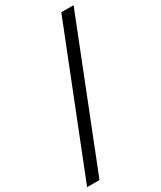

<svg xmlns="http://www.w3.org/2000/svg" viewBox="-224 -766 880 1050"><g transform="rotate(-30 216.0 -240.5)"><path d="M-1.5 209 354.5 -689.9H432.1L76.7 209Z"/></g></svg>

Font: HK Grotesk Medium Legacy
Style: Regular
Weight: 500
Designer: Alfredo Marco Pradil
Foundry: Hanken Design Co.
Version: Version 2.022;PS 002.022;hotconv 1.0.88;makeotf.lib2.5.64775